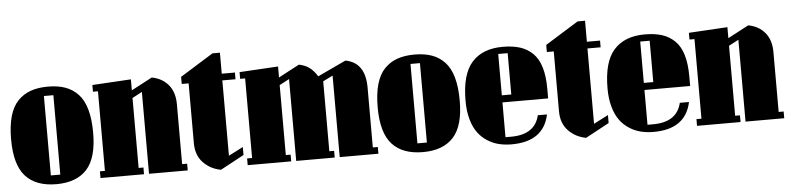

<svg xmlns="http://www.w3.org/2000/svg" viewBox="-41 -814 4233 1028"><g transform="rotate(-5 2075.5 -300.5)"><path d="M227.1 12.2Q118.2 12.2 62 -49.1Q5.9 -110.4 5.9 -248Q5.9 -319.8 20.5 -371.3Q35.2 -422.9 64.5 -453.4Q93.8 -483.9 133.5 -498Q173.3 -512.2 227.1 -512.2Q280.3 -512.2 319.8 -498Q359.4 -483.9 388.4 -453.1Q417.5 -422.4 432.1 -370.4Q446.8 -318.4 446.8 -245.1Q446.8 -109.4 390.9 -48.6Q335 12.2 227.1 12.2ZM201.2 -37.1H252V-463.9H201.2Z M464.8 0V-36.1H491.7V-463.9H464.8V-500L672.9 -512.2V-453.1L784.7 -512.2Q840.3 -502 873.5 -462.6Q906.7 -423.3 906.7 -357.9V-36.1H933.6V0H725.6V-439.9L672.9 -412.1V-36.1H698.7V0Z M1120.1 -612.8H1160.2V-500H1231V-463.9H1160.2V-59.1L1238.3 -99.1V-56.2L1111.3 12.2Q1054.2 1.5 1016.6 -38.1Q979 -77.6 979 -142.1V-463.9H941.9V-502Z M1255.9 0V-36.1H1282.7V-463.9H1255.9V-500L1463.9 -512.2V-453.1L1575.7 -512.2Q1608.9 -505.9 1631.8 -488.8Q1654.8 -471.7 1673.8 -440.9L1825.7 -512.2Q1931.6 -492.7 1931.6 -357.9V-36.1H1958.5V0H1750.5V-438L1697.8 -412.1V-36.1H1723.6V0H1516.6V-439.9L1463.9 -412.1V-36.1H1489.7V0Z M2197.3 12.2Q2088.4 12.2 2032.2 -49.1Q1976.1 -110.4 1976.1 -248Q1976.1 -319.8 1990.7 -371.3Q2005.4 -422.9 2034.7 -453.4Q2064 -483.9 2103.8 -498Q2143.6 -512.2 2197.3 -512.2Q2250.5 -512.2 2290 -498Q2329.6 -483.9 2358.6 -453.1Q2387.7 -422.4 2402.3 -370.4Q2417 -318.4 2417 -245.1Q2417 -109.4 2361.1 -48.6Q2305.2 12.2 2197.3 12.2ZM2171.4 -37.1H2222.2V-463.9H2171.4Z M2889.6 -215.8H2644V-28.8H2673.8Q2802.7 -28.8 2826.7 -130.9H2876Q2845.7 12.2 2673.8 12.2Q2638.2 12.2 2606.4 4.6Q2574.7 -2.9 2545.2 -21.5Q2515.6 -40 2494.4 -68.4Q2473.1 -96.7 2460.4 -140.9Q2447.8 -185.1 2447.8 -241.2Q2447.8 -384.3 2505.4 -448.2Q2563 -512.2 2670.9 -512.2Q2724.6 -512.2 2763.7 -499.8Q2802.7 -487.3 2831.8 -459.2Q2860.8 -431.2 2875.2 -383.3Q2889.6 -335.4 2889.6 -267.1ZM2644 -476.1V-253.9H2694.8V-476.1Z M3082.5 -612.8H3122.6V-500H3193.4V-463.9H3122.6V-59.1L3200.7 -99.1V-56.2L3073.7 12.2Q3016.6 1.5 2979 -38.1Q2941.4 -77.6 2941.4 -142.1V-463.9H2904.3V-502Z M3652.8 -215.8H3407.2V-28.8H3437Q3565.9 -28.8 3589.8 -130.9H3639.2Q3608.9 12.2 3437 12.2Q3401.4 12.2 3369.6 4.6Q3337.9 -2.9 3308.3 -21.5Q3278.8 -40 3257.6 -68.4Q3236.3 -96.7 3223.6 -140.9Q3210.9 -185.1 3210.9 -241.2Q3210.9 -384.3 3268.6 -448.2Q3326.2 -512.2 3434.1 -512.2Q3487.8 -512.2 3526.9 -499.8Q3565.9 -487.3 3595 -459.2Q3624 -431.2 3638.4 -383.3Q3652.8 -335.4 3652.8 -267.1ZM3407.2 -476.1V-253.9H3458V-476.1Z M3670.9 0V-36.1H3697.8V-463.9H3670.9V-500L3878.9 -512.2V-453.1L3990.7 -512.2Q4046.4 -502 4079.6 -462.6Q4112.8 -423.3 4112.8 -357.9V-36.1H4139.6V0H3931.6V-439.9L3878.9 -412.1V-36.1H3904.8V0Z"/></g></svg>

Font: Lletraferida
Style: Heavy
Weight: 900
Designer: Josep Patau Bellart
Foundry: Josep Patau Bellart
Version: Version 1.000